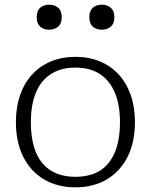

<svg xmlns="http://www.w3.org/2000/svg" viewBox="-20 -790 645 821"><path d="M557 -268Q557 -182 525.5 -119.5Q494 -57 437 -23Q380 11 302 11Q225 11 168 -23Q111 -57 79.5 -119.5Q48 -182 48 -268Q48 -332 66 -383.5Q84 -435 117.5 -471.5Q151 -508 198 -527.5Q245 -547 302 -547Q360 -547 407 -527.5Q454 -508 487.5 -471.5Q521 -435 539 -383.5Q557 -332 557 -268ZM112 -268Q112 -191 133.5 -139Q155 -87 198 -60.5Q241 -34 302 -34Q365 -34 407 -60Q449 -86 471 -138.5Q493 -191 493 -268Q493 -342 471 -394Q449 -446 407 -473.5Q365 -501 302 -501Q241 -501 198 -473.5Q155 -446 133.5 -394Q112 -342 112 -268ZM244 -716Q244 -689 228.5 -676Q213 -663 190 -663Q167 -663 152 -676Q137 -689 137 -716Q137 -744 152 -757Q167 -770 190 -770Q213 -770 228.5 -757Q244 -744 244 -716ZM469 -716Q469 -689 453.5 -676Q438 -663 415 -663Q392 -663 377 -676Q362 -689 362 -716Q362 -744 377 -757Q392 -770 415 -770Q438 -770 453.5 -757Q469 -744 469 -716Z"/></svg>

Font: Roboto Serif ExtraLight
Style: Regular
Weight: 250
Version: Version 1.007